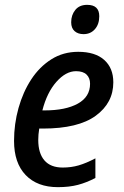

<svg xmlns="http://www.w3.org/2000/svg" viewBox="-20 -763 511 793"><path d="M219 10Q134 10 86 -40Q38 -90 38 -181Q38 -251 56.5 -317Q75 -383 109 -435Q143 -487 192 -518Q241 -549 303 -549Q373 -549 410.5 -515.5Q448 -482 448 -423Q448 -338 375.5 -285Q303 -232 157 -232H142Q138 -207 138 -185Q138 -130 163.5 -100.5Q189 -71 239 -71Q274 -71 305 -80Q336 -89 374 -109V-28Q338 -9 302 0.5Q266 10 219 10ZM164 -307Q251 -307 301.5 -335Q352 -363 352 -417Q352 -441 337.5 -455Q323 -469 294 -469Q252 -469 213 -425Q174 -381 155 -307ZM325 -622Q302 -622 288 -634.5Q274 -647 274 -671Q274 -701 291 -722Q308 -743 340 -743Q390 -743 390 -696Q390 -663 372 -642.5Q354 -622 325 -622Z"/></svg>

Font: Noto Sans SemiCondensed Medium
Style: Italic
Weight: 500
Width: 4
Italic angle: -12°
Designer: Monotype Design Team
Foundry: Monotype Imaging Inc.
Version: Version 2.013; ttfautohint (v1.8.4.7-5d5b)